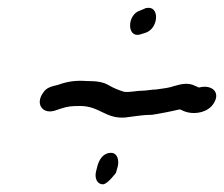

<svg xmlns="http://www.w3.org/2000/svg" viewBox="-20 -567 583 500"><path d="M344 -477 357 -481C394 -491 397 -554 361 -546H360L346 -540C310 -530 310 -468 344 -477ZM230 -120C226 -103 233 -87 248 -87C260 -87 282 -117 282 -117L287 -135C290 -150 286 -169 269 -169C255 -169 241 -160 234 -136ZM376 -268C400 -272 422 -276 447 -282H449C456 -279 461 -276 471 -274C490 -270 521 -274 536 -297C556 -327 531 -348 498 -339C496 -340 493 -341 489 -343C470 -353 451 -348 434 -343H433C421 -338 406 -337 387 -334C376 -334 362 -331 354 -331C335 -331 319 -326 303 -328C290 -332 277 -337 265 -344C249 -354 231 -356 205 -356C177 -358 156 -355 131 -346L119 -343C101 -338 97 -332 92 -325C72 -297 90 -271 119 -278H120L138 -284C156 -290 166 -291 189 -291C239 -291 255 -257 306 -261C331 -264 352 -268 374 -268Z"/></svg>

Font: Stray Cat
Style: ExBdCnObl
Weight: 800
Version: Version 1.0